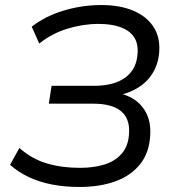

<svg xmlns="http://www.w3.org/2000/svg" viewBox="-20 -734 695 763"><path d="M296 9Q238 9 188 -0.5Q138 -10 96 -29.5Q54 -49 20 -79L57 -146Q107 -102 166.5 -84.5Q226 -67 298 -67Q353 -67 396 -80.5Q439 -94 465 -125Q491 -156 493 -206Q496 -264 460 -293Q424 -322 350 -322H174L185 -393H354Q434 -393 479 -426.5Q524 -460 527 -525Q529 -564 511 -589Q493 -614 457.5 -626.5Q422 -639 372 -639Q310 -639 248 -620Q186 -601 136 -561L106 -628Q143 -657 188.5 -676Q234 -695 283.5 -704.5Q333 -714 382 -714Q456 -714 508.5 -692Q561 -670 588.5 -629.5Q616 -589 613 -533Q611 -487 590.5 -450Q570 -413 534 -389Q498 -365 450 -355L449 -364Q512 -352 546.5 -308Q581 -264 577 -198Q574 -129 538 -83Q502 -37 440 -14Q378 9 296 9Z"/></svg>

Font: Nunito Sans 10pt
Style: Italic
Weight: 400
Italic angle: -9°
Designer: Vernon Adams
Foundry: Vernon Adams
Version: Version 3.101;gftools[0.9.27]